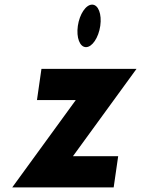

<svg xmlns="http://www.w3.org/2000/svg" viewBox="-20 -811 611 831"><path d="M378.7 -791C351.8 -791 324.3 -750 316.9 -699C309.6 -648 325.3 -607 352.2 -607C379.1 -607 406.6 -648 414 -699C421.3 -750 405.6 -791 378.7 -791ZM570.9 -513H159.4L140 -378H308.1L33 0H472L491.5 -135H295.8Z"/></svg>

Font: Blink
Style: WideObl
Weight: 400
Designer: Mew Too
Foundry: Cannot Into Space Fonts
Version: Version 001.000